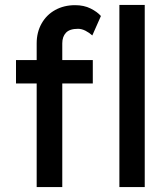

<svg xmlns="http://www.w3.org/2000/svg" viewBox="-20 -760 683 780"><path d="M45 -421V-516H357V-421ZM297 -643Q263 -643 248 -627Q233 -611 233 -584V0H129V-584Q129 -629 149 -664.5Q169 -700 204.5 -719.5Q240 -739 285 -739Q321 -739 348 -725.5Q375 -712 390 -695L355 -616Q343 -627 327.5 -635Q312 -643 297 -643ZM465 -740H568V0H465Z"/></svg>

Font: Lexend
Style: Regular
Weight: 400
Designer: Thomas Jockin
Foundry: Lexend
Version: Version 1.000